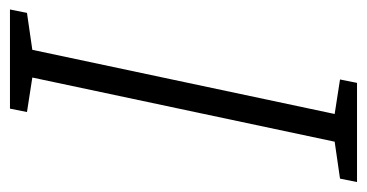

<svg xmlns="http://www.w3.org/2000/svg" viewBox="-206 -554 754 395"><g transform="rotate(90 171.5 -357.0)"><path d="M-6 0 1 -35 77 -46 209 -668 138 -679 145 -714H349L342 -679L266 -668L134 -46L205 -35L198 0Z"/></g></svg>

Font: Noto Sans UI Light
Style: Italic
Weight: 300
Italic angle: -12°
Designer: Monotype Design Team
Foundry: Monotype Imaging Inc.
Version: Version 1.901